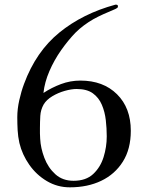

<svg xmlns="http://www.w3.org/2000/svg" viewBox="-20 -801 630 822"><path d="M437 -217Q437 -251 433 -286.5Q429 -322 416 -352.5Q403 -383 377.5 -401.5Q352 -420 308 -420Q286 -420 257.5 -412Q229 -404 204 -389Q179 -374 167 -354Q154 -331 152.5 -304.5Q151 -278 151 -252Q151 -241 151 -229.5Q151 -218 152 -207Q154 -167 170 -125Q186 -83 217 -55Q248 -27 295 -27Q348 -27 379 -56Q410 -85 423.5 -128.5Q437 -172 437 -217ZM540 -241Q540 -163 506 -109Q472 -55 413.5 -27Q355 1 279 1Q226 1 181 -25.5Q136 -52 105.5 -95.5Q75 -139 63 -189Q57 -216 55.5 -243.5Q54 -271 54 -299Q54 -334 62.5 -372Q71 -410 83 -442Q134 -580 234 -661.5Q334 -743 474 -781Q475 -781 475.5 -781Q476 -781 477 -781Q485 -781 485 -774Q485 -768 481 -767Q478 -764 474 -762.5Q470 -761 466 -759Q444 -750 422 -740Q400 -730 380 -719Q359 -707 339.5 -692.5Q320 -678 303 -661Q272 -629 242 -586.5Q212 -544 191.5 -496.5Q171 -449 166 -403Q201 -426 241 -441Q281 -456 324 -456Q422 -456 481 -397.5Q540 -339 540 -241Z"/></svg>

Font: Kaisei Decol
Style: Regular
Weight: 400
Designer: Font-Kai, 金井和夫
Foundry: KAZUO KANAI
Version: Version 5.003